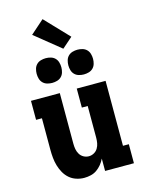

<svg xmlns="http://www.w3.org/2000/svg" viewBox="-144 -1078 888 1171"><g transform="rotate(-15 300.0 -492.5)"><path d="M239 8Q214 8 189.5 0Q165 -8 146 -24.5Q127 -41 114.5 -63.5Q102 -86 95 -110Q88 -134 85.5 -159.5Q83 -185 83 -210V-410H46V-530H228V-210Q228 -193 231 -176Q234 -159 243 -144Q252 -129 267.5 -120.5Q283 -112 300 -112Q317 -112 332.5 -120.5Q348 -129 357 -144Q366 -159 369 -176Q372 -193 372 -210V-410H335V-530H517V-120H554V0H372V-78Q363 -59 349.5 -42.5Q336 -26 319 -14Q302 -2 281 3Q260 8 239 8ZM400 -602Q384 -602 368.5 -606.5Q353 -611 342 -622Q331 -633 326.5 -648.5Q322 -664 322 -680Q322 -696 326.5 -711.5Q331 -727 342 -738Q353 -749 368.5 -753.5Q384 -758 400 -758Q416 -758 431.5 -753.5Q447 -749 458 -738Q469 -727 473.5 -711.5Q478 -696 478 -680Q478 -664 473.5 -648.5Q469 -633 458 -622Q447 -611 431.5 -606.5Q416 -602 400 -602ZM200 -602Q184 -602 168.5 -606.5Q153 -611 142 -622Q131 -633 126.5 -648.5Q122 -664 122 -680Q122 -696 126.5 -711.5Q131 -727 142 -738Q153 -749 168.5 -753.5Q184 -758 200 -758Q216 -758 231.5 -753.5Q247 -749 258 -738Q269 -727 273.5 -711.5Q278 -696 278 -680Q278 -664 273.5 -648.5Q269 -633 258 -622Q247 -611 231.5 -606.5Q216 -602 200 -602ZM319 -786 157 -917 243 -993 385 -844Z"/></g></svg>

Font: Iosevka Slab Heavy Extended
Style: Regular
Weight: 900
Width: 7
Monospace: yes
Designer: Belleve Invis
Foundry: Belleve Invis
Version: Version 11.1.0; ttfautohint (v1.8.3)